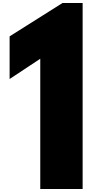

<svg xmlns="http://www.w3.org/2000/svg" viewBox="-20 -1258 659 1278"><path d="M44 -732 248 -867V0H530V-1238H396L44 -1016Z"/></svg>

Font: Hussar Dziwak
Style: Regular
Weight: 400
Version: Version 1.022